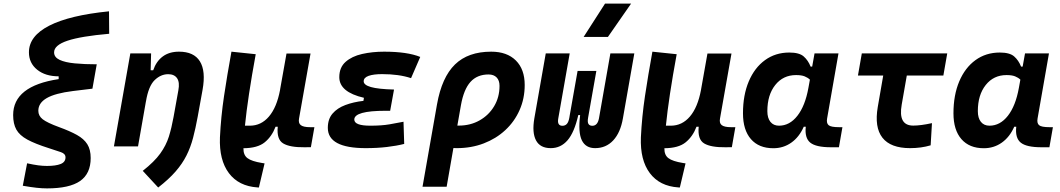

<svg xmlns="http://www.w3.org/2000/svg" viewBox="-20 -815 5899 1069"><path d="M241.7 233.9Q214.8 233.9 183.6 230.5Q152.3 227.1 106.9 219.2L130.9 94.2Q167 102.1 192.6 105.5Q218.3 108.9 241.7 108.9Q290.5 108.9 317.6 98.1Q344.7 87.4 344.7 61Q344.7 41 319.3 32.2Q293.9 23.4 251.5 9.8Q175.8 -14.2 132.3 -37.8Q88.9 -61.5 71 -93.5Q53.2 -125.5 53.2 -174.3Q53.2 -336.4 306.6 -374.5V-390.1Q232.4 -390.1 186.8 -427Q141.1 -463.9 141.1 -523.9Q141.1 -614.3 254.2 -672.1Q367.2 -730 586.9 -752L587.9 -627Q430.7 -613.3 356 -588.4Q281.2 -563.5 281.2 -523.4Q281.2 -496.1 312 -481.7Q342.8 -467.3 396.5 -462.2Q450.2 -457 518.6 -457L494.6 -321.3L385.7 -308.1Q287.1 -295.9 240.2 -268.8Q193.4 -241.7 193.4 -198.2Q193.4 -169.9 217.8 -150.9Q242.2 -131.8 308.6 -107.4Q369.1 -85.4 408.2 -63.7Q447.3 -42 466.1 -12Q484.9 18.1 484.9 64.9Q484.9 151.9 425.8 192.9Q366.7 233.9 241.7 233.9Z M614.3 0 705.6 -517.6H821.3L818.8 -423.8H833Q849.6 -473.1 885.7 -500.2Q921.9 -527.3 976.6 -527.3Q1059.6 -527.3 1093 -473.4Q1126.5 -419.4 1107.9 -315.4L1080.6 -164.6Q1068.8 -100.1 1054.9 -47.4Q1041 5.4 1018.1 51Q995.1 96.7 957.5 139.9Q919.9 183.1 860.8 229L774.9 136.2Q839.4 85.4 872.1 40Q904.8 -5.4 920.2 -54.4Q935.5 -103.5 946.3 -163.6L973.1 -312.5Q981.4 -356.4 966.1 -379.2Q950.7 -401.9 916.5 -401.9Q875 -401.9 840.8 -368.7Q806.6 -335.4 792.5 -249.5V-250.5L748.5 0Z M1421.4 229 1413.6 228.5Q1309.1 221.7 1254.4 148.9Q1199.7 76.2 1204.6 -50.3Q1210 -164.1 1227.3 -279.8Q1244.6 -395.5 1268.6 -527.3L1403.8 -513.2Q1359.4 -271.5 1343.8 -115.2H1371.1Q1434.1 -115.2 1477.5 -166.3Q1521 -217.3 1539.1 -313.5L1540 -319.3Q1540.5 -322.8 1541 -325.7V-325.2L1575.2 -517.1H1709L1645 -155.3Q1640.1 -129.4 1654.8 -118.2Q1669.4 -106.9 1706.5 -106.9H1730.5L1710.9 4.4L1675.8 4.9Q1594.2 5.9 1556.9 -16.4Q1519.5 -38.6 1526.4 -109.4H1514.2Q1493.7 -55.2 1453.9 -22.7Q1414.1 9.8 1335.4 10.3Q1334.5 47.9 1357.7 65.4Q1380.9 83 1438 92.3L1453.1 94.7Z M2016.1 9.8Q1805.2 9.8 1805.2 -103Q1805.2 -151.9 1831.5 -182.6Q1857.9 -213.4 1902.8 -230.2Q1947.8 -247.1 2003.4 -253.4L2006.3 -270.5Q1869.1 -302.2 1869.1 -385.3Q1869.1 -439.5 1904.1 -470.5Q1939 -501.5 1995.8 -514.4Q2052.7 -527.3 2118.7 -527.3Q2247.6 -527.3 2319.8 -498L2268.6 -379.9Q2201.2 -402.3 2107.4 -402.3Q2059.6 -402.3 2032.2 -392.6Q2004.9 -382.8 2004.9 -362.3Q2004.9 -341.8 2045.2 -330.3Q2085.4 -318.8 2173.8 -316.4L2152.3 -198.2H2127Q1952.6 -198.2 1952.6 -149.4Q1952.6 -115.2 2042 -115.2Q2105.5 -115.2 2148.9 -122.8Q2192.4 -130.4 2226.6 -137.2L2230.5 -13.7Q2188 -2.9 2134 3.4Q2080.1 9.8 2016.1 9.8Z M2714.8 -527.3Q2802.7 -527.3 2852.1 -478.3Q2901.4 -429.2 2901.4 -341.8Q2901.4 -266.6 2873 -202.4Q2844.7 -138.2 2793.5 -90.6Q2742.2 -43 2673.3 -16.6Q2604.5 9.8 2523.4 9.8Q2514.2 9.8 2504.4 9.3L2466.8 224.6H2332.5L2413.1 -233.9Q2439.9 -384.8 2513.2 -456.1Q2586.4 -527.3 2714.8 -527.3ZM2546.4 -229.5 2526.4 -115.7Q2530.3 -115.7 2534.2 -115.7Q2599.1 -115.7 2650.4 -144.8Q2701.7 -173.8 2731.4 -223.9Q2761.2 -273.9 2761.2 -336.9Q2761.2 -367.2 2745.1 -383.8Q2729 -400.4 2700.2 -400.4Q2636.7 -400.4 2599.4 -358.9Q2562 -317.4 2546.4 -229.5Z M3293.5 9.8Q3240.7 9.8 3219.5 -33.9Q3198.2 -77.6 3210 -174.3H3199.7Q3177.7 -77.6 3139.9 -33.9Q3102.1 9.8 3046.4 9.8Q2987.3 9.8 2964.4 -33.4Q2941.4 -76.7 2955.1 -156.2L3018.6 -517.6H3151.9L3088.4 -156.2Q3080.6 -114.7 3111.3 -114.7Q3126.5 -114.7 3136 -125Q3145.5 -135.3 3149.9 -159.7L3152.3 -174.3L3195.8 -419.9H3300.3L3260.3 -193.4L3254.4 -159.7Q3250 -135.3 3256.3 -125Q3262.7 -114.7 3277.8 -114.7Q3307.1 -114.7 3314.9 -156.2L3378.4 -517.6H3511.7L3448.2 -156.2Q3434.6 -76.7 3394.3 -33.4Q3354 9.8 3293.5 9.8ZM3229.5 -609.4 3348.6 -794.9H3493.7L3364.7 -609.4Z M3765.1 229 3757.3 228.5Q3652.8 221.7 3598.1 148.9Q3543.5 76.2 3548.3 -50.3Q3553.7 -164.1 3571 -279.8Q3588.4 -395.5 3612.3 -527.3L3747.6 -513.2Q3703.1 -271.5 3687.5 -115.2H3714.8Q3777.8 -115.2 3821.3 -166.3Q3864.7 -217.3 3882.8 -313.5L3883.8 -319.3Q3884.3 -322.8 3884.8 -325.7V-325.2L3918.9 -517.1H4052.7L3988.8 -155.3Q3983.9 -129.4 3998.5 -118.2Q4013.2 -106.9 4050.3 -106.9H4074.2L4054.7 4.4L4019.5 4.9Q3938 5.9 3900.6 -16.4Q3863.3 -38.6 3870.1 -109.4H3857.9Q3837.4 -55.2 3797.6 -22.7Q3757.8 9.8 3679.2 10.3Q3678.2 47.9 3701.4 65.4Q3724.6 83 3781.7 92.3L3796.9 94.7Z M4502 -444.3 4515.1 -517.6H4648.4L4585 -154.8Q4580.6 -129.4 4593.3 -118.2Q4606 -106.9 4651.9 -106.9H4670.4L4650.9 4.9H4606.4Q4522.9 4.9 4491.2 -21Q4459.5 -46.9 4466.3 -109.4H4455.1Q4429.7 -51.8 4385.7 -20.8Q4341.8 10.3 4285.6 10.3Q4205.1 10.3 4160.9 -40.5Q4116.7 -91.3 4116.7 -184.1Q4116.7 -285.6 4148.9 -361.8Q4181.2 -438 4239.3 -480.2Q4297.4 -522.5 4374.5 -522.5Q4430.2 -522.5 4454.8 -500.7Q4479.5 -479 4493.2 -444.3ZM4412.1 -397Q4340.3 -397 4296.4 -341.8Q4252.4 -286.6 4252.4 -196.3Q4252.4 -157.7 4269.5 -136.5Q4286.6 -115.2 4317.4 -115.2Q4376.5 -115.2 4419.7 -170.4Q4462.9 -225.6 4481 -325.7L4489.3 -371.6Q4477.5 -382.8 4460 -389.9Q4442.4 -397 4412.1 -397Z M5047.4 9.8Q4938.5 9.8 4893.1 -48.3Q4847.7 -106.4 4867.2 -219.7L4897.5 -394.5H4756.8L4778.3 -517.6H5253.9L5232.4 -394.5H5028.8L5000.5 -232.9Q4979.5 -115.7 5064.5 -115.7Q5106.4 -115.7 5168.9 -129.4L5161.6 -5.9Q5108.9 9.8 5047.4 9.8Z M5673.8 -444.3 5687 -517.6H5820.3L5756.8 -154.8Q5752.4 -129.4 5765.1 -118.2Q5777.8 -106.9 5823.7 -106.9H5842.3L5822.8 4.9H5778.3Q5694.8 4.9 5663.1 -21Q5631.3 -46.9 5638.2 -109.4H5627Q5601.6 -51.8 5557.6 -20.8Q5513.7 10.3 5457.5 10.3Q5377 10.3 5332.8 -40.5Q5288.6 -91.3 5288.6 -184.1Q5288.6 -285.6 5320.8 -361.8Q5353 -438 5411.1 -480.2Q5469.2 -522.5 5546.4 -522.5Q5602.1 -522.5 5626.7 -500.7Q5651.4 -479 5665 -444.3ZM5584 -397Q5512.2 -397 5468.3 -341.8Q5424.3 -286.6 5424.3 -196.3Q5424.3 -157.7 5441.4 -136.5Q5458.5 -115.2 5489.3 -115.2Q5548.3 -115.2 5591.6 -170.4Q5634.8 -225.6 5652.8 -325.7L5661.1 -371.6Q5649.4 -382.8 5631.8 -389.9Q5614.3 -397 5584 -397Z"/></svg>

Font: Cascadia Mono
Style: Bold Italic
Weight: 700
Italic angle: -10°
Monospace: yes
Designer: Aaron Bell
Foundry: Saja Typeworks
Version: Version 2404.023; ttfautohint (v1.8.4)